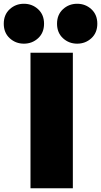

<svg xmlns="http://www.w3.org/2000/svg" viewBox="-111 -985 537 1020"><path d="M51 15V-705H276V15ZM91.5 -936Q123 -907 123 -859Q123 -811 91.5 -782Q60 -753 16 -753Q-28 -753 -59.5 -782Q-91 -811 -91 -859Q-91 -907 -59.5 -936Q-28 -965 16 -965Q60 -965 91.5 -936ZM374.5 -936Q406 -907 406 -859Q406 -811 374.5 -782Q343 -753 299 -753Q255 -753 223.5 -782Q192 -811 192 -859Q192 -907 223.5 -936Q255 -965 299 -965Q343 -965 374.5 -936Z"/></svg>

Font: Repo
Style: ExtraBlack
Weight: 1000
Designer: Stefan Peev
Foundry: Context Ltd
Version: Version 001.000